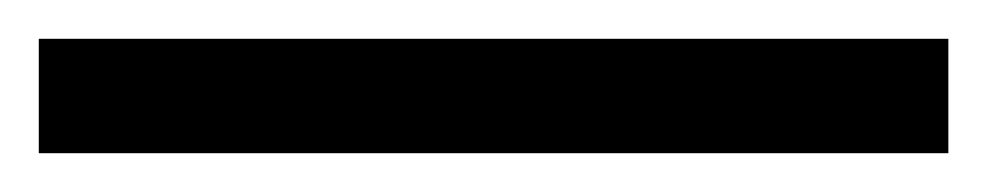

<svg xmlns="http://www.w3.org/2000/svg" viewBox="-25 63 509 99"><path d="M-5 83H464V142H-5Z"/></svg>

Font: Noto Serif ExtraBold
Style: Regular
Weight: 800
Designer: Monotype Design Team
Foundry: Monotype Imaging Inc.
Version: Version 1.001